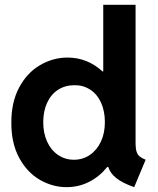

<svg xmlns="http://www.w3.org/2000/svg" viewBox="-20 -772 657 800"><path d="M431.2 -76.2H426.8Q395 -36.6 351.6 -14.4Q308.1 7.8 257.8 7.8Q198.2 7.8 145 -23.4Q91.8 -54.7 59.3 -115.5Q26.9 -176.3 27.3 -260.7Q26.9 -345.2 59.3 -406.5Q91.8 -467.8 145.5 -499.8Q199.2 -531.7 260.7 -532.2Q303.2 -532.2 340.1 -517.3Q377 -502.4 406.7 -474.6H410.2V-752H544.9V-170.9Q545.4 -150.9 549.3 -139.2Q553.2 -127.4 562 -120.1Q570.8 -112.8 586.9 -106.4L539.1 7.8Q491.7 -8.8 465.3 -29.3Q439 -49.8 431.2 -76.2ZM417 -262.7Q417 -310.1 400.6 -345.2Q384.3 -380.4 355.2 -398.9Q326.2 -417.5 290 -417Q252 -417 222.4 -398.2Q192.9 -379.4 176.5 -344.2Q160.2 -309.1 160.2 -262.7Q160.2 -217.3 176.3 -181.9Q192.4 -146.5 221.7 -126.5Q251 -106.4 288.1 -106.4Q325.2 -106.4 354.5 -126.5Q383.8 -146.5 400.4 -181.9Q417 -217.3 417 -262.7Z"/></svg>

Font: Reddit Sans Fudge
Style: Bold
Weight: 700
Designer: Stephen Hutchings
Foundry: Reddit
Version: Version 1.013